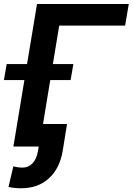

<svg xmlns="http://www.w3.org/2000/svg" viewBox="-61 -748 677 980"><path d="M596.2 -727.5 577.6 -617.2H241.2L139.6 0H7.3L127.9 -727.5ZM-41 -339.4 -26.9 -420.9H313.5L299.3 -339.4ZM155.3 -115.2H281.2L258.8 23.4Q243.7 112.3 188.2 162.6Q132.8 212.9 47.4 212.9Q29.3 212.9 14.6 211.4Q0 210 -17.6 206.1L7.3 100.6Q16.1 104 29.8 105.7Q43.5 107.4 55.2 107.4Q84 107.4 104.7 85.9Q125.5 64.5 132.8 23.4Z"/></svg>

Font: Inter Tight SemiBold
Style: Italic
Weight: 600
Italic angle: -9.39999°
Designer: Rasmus Andersson
Foundry: rsms
Version: Version 3.004